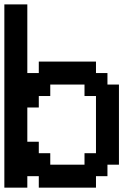

<svg xmlns="http://www.w3.org/2000/svg" viewBox="-20 -862 644 882"><path d="M52.7 0H0V-420.9V-841.8H52.7H105.5V-684.6V-526.4H131.8H158.2V-552.7V-579.1H289.1H420.9V-552.7V-526.4H447.3H473.6V-500V-473.6H500H526.4V-289.1V-105.5H500H473.6V-79.1V-52.7H447.3H420.9V-26.4V0H289.1H158.2V-26.4V-52.7H131.8H105.5V-26.4V0ZM289.1 -105.5H368.2V-131.8V-158.2H394.5H420.9V-289.1V-420.9H394.5H368.2V-447.3V-473.6H289.1H210.9V-447.3V-420.9H184.6H158.2V-394.5V-368.2H131.8H105.5V-289.1V-210.9H131.8H158.2V-184.6V-158.2H184.6H210.9V-131.8V-105.5Z"/></svg>

Font: VCR Jazz Mono
Style: Regular
Weight: 400
Version: Version 3.1